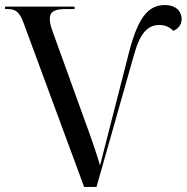

<svg xmlns="http://www.w3.org/2000/svg" viewBox="-20 -740 739 760"><path d="M73 -650 313 0H362L511 -525C535 -610 565 -641 611 -641C634 -641 651 -633 666 -618C687 -626 699 -644 699 -665C699 -693 679 -720 632 -720C566 -720 526 -669 491 -534L421 -261C407 -206 390 -140 376 -85C361 -136 340 -197 316 -262L187 -619C180 -638 177 -654 177 -666C177 -694 196 -704 239 -704H275V-714H0V-704H13C42 -704 58 -691 73 -650Z"/></svg>

Font: Noto Serif Display
Style: Regular
Weight: 400
Designer: Monotype Design Team
Foundry: Monotype Imaging Inc.
Version: Version 2.009